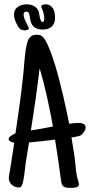

<svg xmlns="http://www.w3.org/2000/svg" viewBox="-20 -866 422 901"><path d="M381.8 -268.6Q381.8 -258.3 374.5 -247.1Q367.2 -235.8 358.4 -230.5Q356 -229 350.1 -227.5Q344.2 -226.1 337.6 -224.9Q331.1 -223.6 325 -222.4Q318.8 -221.2 315.4 -220.7L327.1 -148.4Q332.5 -114.7 335.2 -80.8Q337.9 -46.9 347.7 -13.7Q348.6 -10.7 349.6 -8.3Q350.6 -5.9 350.6 -2Q350.6 4.4 346.9 7.8Q343.3 11.2 338.1 12.9Q333 14.6 327.1 15.1Q321.3 15.6 316.4 15.6H309.6Q294.4 15.6 286.4 13.2Q278.3 10.7 273.9 4.9Q269.5 -1 268.1 -10Q266.6 -19 264.6 -32.2Q252.9 -121.6 238.3 -210.9Q208 -207 177.5 -203.6Q147 -200.2 116.2 -197.3L100.6 -101.6Q99.6 -92.8 97.9 -77.6Q96.2 -62.5 94 -46.6Q91.8 -30.8 89.1 -17.1Q86.4 -3.4 83 2.9Q80.1 8.8 77.6 11.2Q75.2 13.7 68.4 13.7Q59.6 13.7 51 10.5Q42.5 7.3 35.9 1.7Q29.3 -3.9 25.4 -11.7Q21.5 -19.5 21.5 -29.3Q21.5 -39.1 23.7 -48.8Q25.9 -58.6 27.3 -68.4Q32.7 -100.6 37.1 -132.6Q41.5 -164.6 46.9 -196.3Q43.5 -196.8 39.1 -198Q34.7 -199.2 30.5 -201.2Q26.4 -203.1 23.4 -206.1Q20.5 -209 20.5 -212.9Q20.5 -217.8 24.2 -221.9Q27.8 -226.1 33 -229.7Q38.1 -233.4 43.5 -236.1Q48.8 -238.8 52.7 -240.2Q63 -308.6 72.3 -376.5Q81.5 -444.3 88.9 -513.7Q90.8 -532.2 92.3 -551.3Q93.8 -570.3 95.5 -589.4Q97.2 -608.4 99.9 -627Q102.5 -645.5 107.4 -664.1Q111.8 -681.6 122.1 -692.4Q132.3 -703.1 152.3 -703.1Q158.2 -703.1 163.8 -702.1Q169.4 -701.2 173.8 -698.2Q186.5 -691.9 200.2 -663.6Q213.9 -635.3 227.5 -595Q241.2 -554.7 253.7 -507.8Q266.1 -460.9 276.4 -417Q286.6 -373 293.9 -337.6Q301.3 -302.2 304.7 -285.2Q314.9 -286.6 325.2 -287.8Q335.4 -289.1 345.7 -289.1Q350.6 -289.1 356.9 -288.6Q363.3 -288.1 368.9 -285.9Q374.5 -283.7 378.2 -279.5Q381.8 -275.4 381.8 -268.6ZM228.5 -272.5Q215.8 -341.8 200.9 -409.9Q186 -478 166 -545.9Q157.2 -472.2 147 -399.4Q136.7 -326.7 125 -253.9Q151.4 -257.8 177 -262.5Q202.6 -267.1 228.5 -272.5ZM238.3 -781.2Q238.3 -756.8 223.6 -742.2Q209 -727.5 181.6 -727.5Q160.6 -727.5 148.9 -733.6Q137.2 -739.7 131.1 -749.3Q125 -758.8 123 -769.5Q121.1 -780.3 119.4 -789.8Q117.7 -799.3 115 -805.4Q112.3 -811.5 105.5 -811.5Q90.8 -811.5 90.8 -798.8Q90.8 -789.1 94.7 -778.8Q98.6 -768.6 103 -759.3Q107.4 -750 111.3 -742.9Q115.2 -735.8 115.2 -733.4Q115.2 -727.5 108.2 -725.6Q101.1 -723.6 96.7 -723.6Q84 -723.6 76.7 -728.5Q69.3 -733.4 63.5 -743.2Q56.6 -755.9 51.3 -769.3Q45.9 -782.7 45.9 -796.9Q45.9 -821.3 63.2 -833.5Q80.6 -845.7 106.4 -845.7Q125.5 -845.7 140.9 -836.7Q156.2 -827.6 162.1 -810.5Q163.1 -807.1 164.1 -799.3Q165 -791.5 167 -783.4Q168.9 -775.4 172.1 -769Q175.3 -762.7 180.7 -762.7Q183.1 -762.7 184.6 -764.9Q186 -767.1 186.8 -769.8Q187.5 -772.5 187.5 -774.9Q187.5 -777.3 187.5 -778.3Q187.5 -788.6 185.5 -799.1Q183.6 -809.6 179.7 -819.3Q178.2 -823.7 176 -827.4Q173.8 -831.1 173.8 -835Q173.8 -841.3 180.9 -843.5Q188 -845.7 193.4 -845.7Q207 -845.7 215.8 -839.8Q224.6 -834 229.7 -824.7Q234.9 -815.4 236.6 -804Q238.3 -792.5 238.3 -781.2Z"/></svg>

Font: Just Another Hand
Style: Regular
Weight: 400
Designer: Astigmatic (AOETI)
Foundry: Astigmatic (AOETI)
Version: Version 1.001